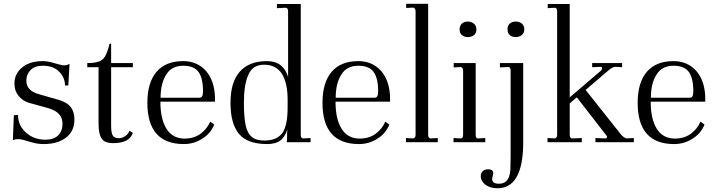

<svg xmlns="http://www.w3.org/2000/svg" viewBox="-20 -751 3787 1014"><path d="M53.2 -142.1 75.2 -144Q75.2 -88.4 117.2 -50.8Q159.2 -13.2 220.2 -13.2Q264.2 -13.2 287.1 -36.1Q310.1 -59.1 310.1 -97.2Q310.1 -127 293 -147Q275.4 -167.5 236.8 -179.2L129.9 -209Q98.1 -219.2 77.1 -246.1Q56.2 -271.5 56.2 -310.1Q56.2 -361.3 97.2 -395Q137.7 -428.2 205.1 -428.2Q221.7 -428.2 238.8 -424.8Q256.8 -421.4 275.9 -415Q307.6 -405.8 319.8 -405.8Q334 -405.8 347.2 -414.1L340.8 -299.8H323.2Q323.2 -341.8 292 -373Q261.2 -403.8 206.1 -403.8Q164.1 -403.8 142.1 -381.8Q119.1 -358.9 119.1 -325.2Q119.1 -272.5 184.1 -253.9L292 -223.1Q334.5 -210 354 -185.1Q373 -160.2 373 -120.1Q373 -57.1 328.1 -23.9Q284.2 9.8 210.9 9.8Q189 9.8 168.9 5.9Q150.4 2.4 103 -12.2Q89.8 -16.1 76.2 -16.1Q57.6 -16.1 47.9 -9.8Z M566.9 -418H681.6V-396H566.9V-87.9Q566.9 -48.3 575.7 -35.2Q585 -21 608.9 -21Q625 -21 642.6 -33.2Q659.2 -44.9 663.6 -61L681.6 -48.8Q663.6 4.9 577.6 4.9Q530.8 4.9 516.6 -20Q500.5 -43 500.5 -99.1V-396H440.9V-418Q479 -418 501.5 -425.8Q522.5 -433.1 535.6 -454.1Q548.8 -478.5 558.6 -520H566.9Z M947.3 -428.2Q1021 -428.2 1067.4 -377Q1112.3 -325.2 1115.2 -238.8V-213.9H827.1Q827.1 -121.6 859.4 -70.8Q890.1 -20.5 953.1 -19Q1004.9 -19 1039.6 -44.9Q1072.8 -69.3 1090.3 -108.9L1111.3 -92.8Q1091.8 -44.9 1047.4 -18.1Q1003.9 9.8 951.2 9.8Q758.3 9.8 758.3 -208Q758.3 -314.5 806.2 -371.1Q854.5 -428.2 947.3 -428.2ZM948.2 -403.8Q886.7 -403.8 858.4 -357.9Q828.1 -311.5 828.1 -234.9H1032.2Q1043 -234.9 1047.4 -242.2Q1052.2 -250.5 1052.2 -268.1Q1052.2 -338.4 1028.3 -371.1Q1004.4 -403.8 948.2 -403.8Z M1197.3 -208Q1197.3 -317.4 1246.1 -372.1Q1294.9 -428.2 1390.1 -428.2Q1435.1 -428.2 1464.4 -404.8Q1491.7 -380.4 1501.5 -344.2V-689.9Q1501.5 -710 1488.3 -710L1442.4 -708V-730H1568.4V-39.1Q1568.4 -20 1581.1 -20L1620.1 -22V0H1494.1Q1496.1 -9.8 1496.1 -16.1V-38.1Q1496.1 -55.2 1497.1 -60.1Q1498 -64.9 1498 -68.8Q1485.8 -28.8 1461.4 -9.8Q1436 9.8 1391.1 9.8Q1286.6 9.8 1242.2 -43.9Q1197.3 -97.2 1197.3 -208ZM1268.1 -208Q1268.1 -133.8 1277.3 -89.8Q1286.1 -47.4 1310.1 -27.8Q1332 -8.8 1376.5 -8.8Q1442.9 -8.8 1472.2 -49.8Q1499 -89.8 1499 -183.1V-225.1Q1499 -311.5 1469.2 -360.8Q1437.5 -409.2 1375 -409.2Q1314.5 -409.2 1292 -356.9Q1268.1 -304.7 1268.1 -208Z M1872.1 -428.2Q1945.8 -428.2 1992.2 -377Q2037.1 -325.2 2040 -238.8V-213.9H1752Q1752 -121.6 1784.2 -70.8Q1814.9 -20.5 1877.9 -19Q1929.7 -19 1964.4 -44.9Q1997.6 -69.3 2015.1 -108.9L2036.1 -92.8Q2016.6 -44.9 1972.2 -18.1Q1928.7 9.8 1876 9.8Q1683.1 9.8 1683.1 -208Q1683.1 -314.5 1731 -371.1Q1779.3 -428.2 1872.1 -428.2ZM1873 -403.8Q1811.5 -403.8 1783.2 -357.9Q1752.9 -311.5 1752.9 -234.9H1957Q1967.8 -234.9 1972.2 -242.2Q1977.1 -250.5 1977.1 -268.1Q1977.1 -338.4 1953.1 -371.1Q1929.2 -403.8 1873 -403.8Z M2124 -22 2162.1 -20Q2174.8 -22.9 2174.8 -39.1V-689.9Q2174.8 -706.5 2163.1 -710.9L2125 -709V-731H2241.2V-39.1Q2241.2 -21.5 2253.9 -20L2292 -22V0H2124Z M2450.2 -637.2Q2468.3 -637.2 2482.9 -626Q2496.1 -614.3 2496.1 -596.2Q2496.1 -576.7 2483.9 -565.9Q2470.2 -555.2 2450.2 -555.2Q2431.2 -555.2 2418.9 -565.9Q2407.2 -576.2 2407.2 -596.2Q2407.2 -614.3 2418.9 -626Q2431.6 -637.2 2450.2 -637.2ZM2492.2 -39.1Q2492.2 -18.6 2504.9 -20L2543 -22V0H2375V-22L2413.1 -20Q2425.8 -20 2425.8 -39.1V-377Q2425.8 -394 2414.1 -397L2376 -395V-418H2492.2Z M2704.1 -637.2Q2722.2 -637.2 2736.8 -626Q2749 -613.8 2749 -596.2Q2749 -576.2 2735.8 -565.9Q2722.2 -555.2 2704.1 -555.2Q2682.6 -555.2 2671.9 -565.9Q2660.2 -576.2 2660.2 -596.2Q2660.2 -617.2 2672.9 -627Q2684.6 -637.2 2704.1 -637.2ZM2743.2 0Q2743.2 243.2 2606.9 243.2Q2567.9 243.2 2543 224.1Q2519 204.6 2519 180.2Q2519 163.6 2529.8 152.8Q2539.6 143.1 2558.1 143.1Q2569.8 143.1 2576.2 147Q2585 151.4 2585 163.1Q2585 168.9 2582 179.2Q2579.1 189.5 2579.1 193.8Q2579.1 219.2 2613.8 219.2Q2678.7 220.7 2675.8 123Q2676.8 98.1 2676.8 68.8V-377Q2676.8 -397 2664.1 -397L2620.1 -395V-418H2743.2Z M3327.6 -22V0H3124.5V-22L3174.8 -20H3176.8Q3184.1 -20 3185.5 -24.9Q3187.5 -30.3 3183.6 -34.2L3026.4 -236.8L2988.8 -205.1V-39.1Q2988.8 -21.5 3001.5 -20L3052.7 -22V0H2871.6V-22L2909.7 -20Q2922.4 -22.9 2922.4 -39.1V-689Q2922.4 -710 2910.6 -710L2872.6 -708V-730H2988.8V-236.8L3153.8 -377.9Q3159.7 -383.8 3159.7 -391.1Q3159.7 -393.1 3157.7 -397Q3153.8 -398.9 3150.4 -397.9L3107.4 -396V-418H3265.6V-396L3229.5 -397.9Q3216.8 -397.9 3198.7 -383.8L3072.8 -275.9L3261.7 -38.1Q3272 -28.3 3275.4 -25.9Q3282.7 -21.5 3288.6 -20Z M3536.6 -428.2Q3610.4 -428.2 3656.7 -377Q3701.7 -325.2 3704.6 -238.8V-213.9H3416.5Q3416.5 -121.6 3448.7 -70.8Q3479.5 -20.5 3542.5 -19Q3594.2 -19 3628.9 -44.9Q3662.1 -69.3 3679.7 -108.9L3700.7 -92.8Q3681.2 -44.9 3636.7 -18.1Q3593.3 9.8 3540.5 9.8Q3347.7 9.8 3347.7 -208Q3347.7 -314.5 3395.5 -371.1Q3443.8 -428.2 3536.6 -428.2ZM3537.6 -403.8Q3476.1 -403.8 3447.8 -357.9Q3417.5 -311.5 3417.5 -234.9H3621.6Q3632.3 -234.9 3636.7 -242.2Q3641.6 -250.5 3641.6 -268.1Q3641.6 -338.4 3617.7 -371.1Q3593.8 -403.8 3537.6 -403.8Z"/></svg>

Font: Unna Light
Style: Regular
Weight: 300
Designer: Jorge de Buen Unna
Foundry: Omnibus-Type
Version: Version 2.007;PS 002.007;hotconv 1.0.88;makeotf.lib2.5.64775